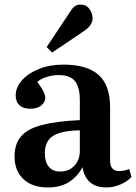

<svg xmlns="http://www.w3.org/2000/svg" viewBox="-20 -810 599 844"><path d="M190 14Q122 14 83 -22.5Q44 -59 44 -122Q44 -177 72.5 -210.5Q101 -244 164 -260.5Q227 -277 331 -282V-369Q331 -427 309.5 -453.5Q288 -480 238 -480Q211 -480 184.5 -471.5Q158 -463 144 -450Q164 -423 171.5 -407Q179 -391 179 -381Q179 -361 161.5 -346.5Q144 -332 114 -332Q82 -332 65.5 -347.5Q49 -363 49 -390Q49 -426 76.5 -457Q104 -488 151.5 -507Q199 -526 259 -526Q362 -526 413 -481Q464 -436 464 -338V-104Q464 -58 504 -58Q525 -58 548 -67L558 -32Q537 -10 507 2Q477 14 449 14Q401 14 375 -9.5Q349 -33 343 -75Q319 -32 282 -9Q245 14 190 14ZM245 -56Q283 -56 307 -81.5Q331 -107 331 -147V-237Q251 -236 214 -213Q177 -190 177 -136Q177 -98 194.5 -77Q212 -56 245 -56ZM209 -579 185 -603 288 -758Q299 -776 309.5 -783Q320 -790 333 -790Q360 -790 373.5 -770Q387 -750 387 -730Q387 -714 377.5 -700Q368 -686 350 -674Z"/></svg>

Font: Literata 36pt SemiBold
Style: Regular
Weight: 600
Designer: Latin by Veronika Burian and Jose Scaglione. Greek by Irene Vlachou. Cyrillic by Vera Evstafieva.
Foundry: TypeTogether
Version: Version 3.002